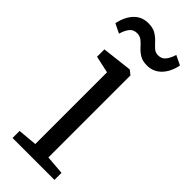

<svg xmlns="http://www.w3.org/2000/svg" viewBox="-257 -797 829 829"><g transform="rotate(45 157.0 -383.0)"><path d="M31 0V-43L119 -51V-489L41 -506V-551L178 -567H180L200 -551V-50L287 -43V0ZM-5.5 -664.5Q4.5 -711.5 30.2 -738.5Q56 -765.5 95 -765.5Q123.5 -765.5 141 -755Q158.5 -744.5 170.8 -731Q183 -717.5 194.8 -707Q206.5 -696.5 223 -696.5Q245 -696.5 257.2 -712Q269.5 -727.5 277.5 -753.5L321 -732.5Q311.5 -685.5 285 -658.5Q258.5 -631.5 219.5 -631.5Q192.5 -631.5 175.5 -642Q158.5 -652.5 146.5 -666Q134.5 -679.5 122 -690Q109.5 -700.5 91.5 -700.5Q69.5 -700.5 57.2 -685Q45 -669.5 37.5 -643.5Z"/></g></svg>

Font: Merriweather Light 18pt Light
Style: Regular
Weight: 300
Version: Version 2.100